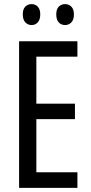

<svg xmlns="http://www.w3.org/2000/svg" viewBox="-20 -915 442 935"><path d="M357 0H73V-714H357V-639H157V-410H345V-335H157V-76H357ZM91 -845Q91 -871 103.5 -883Q116 -895 134 -895Q152 -895 164 -882.5Q176 -870 176 -845Q176 -819 164 -806Q152 -793 134 -793Q116 -793 103.5 -806Q91 -819 91 -845ZM254 -845Q254 -871 266.5 -883Q279 -895 297 -895Q315 -895 327.5 -882.5Q340 -870 340 -845Q340 -819 327.5 -806Q315 -793 297 -793Q278 -793 266 -806Q254 -819 254 -845Z"/></svg>

Font: Noto Sans Devanagari ExtraCondensed
Style: Regular
Weight: 400
Width: 2
Designer: Jelle Bosma - Monotype Design Team
Foundry: Monotype Imaging Inc.
Version: Version 2.006